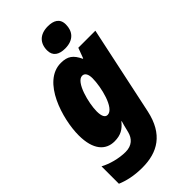

<svg xmlns="http://www.w3.org/2000/svg" viewBox="-314 -854 1170 1170"><g transform="rotate(-45 271.0 -268.5)"><path d="M343 -606C418 -606 450 -650 450 -707C450 -759 413 -777 364 -777C295 -777 257 -738 257 -676C257 -627 291 -606 343 -606ZM163 240C294 240 393 183 428 21L550 -553H403L378 -486H375C349 -541 321 -563 262 -563C101 -563 27 -313 27 -174C27 -48 81 7 156 7C209 7 241 -12 271 -50H274C268 -29 262 -9 259 6L254 26C243 69 213 100 158 100C100 100 36 82 -8 58V208C35 226 89 240 163 240ZM240 -137C219 -137 208 -158 208 -199C208 -269 245 -416 299 -416C322 -416 333 -394 333 -360C333 -286 298 -137 240 -137Z"/></g></svg>

Font: Noto Sans UI SemiCondensed Black
Style: Italic
Weight: 900
Width: 4
Italic angle: -372°
Designer: Monotype Design Team
Foundry: Monotype Imaging Inc.
Version: Version 1.901